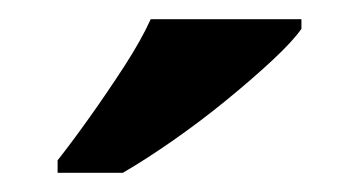

<svg xmlns="http://www.w3.org/2000/svg" viewBox="-20 -786 374 200"><path d="M40 -619Q55 -638 73.5 -664Q92 -690 109.5 -717Q127 -744 137 -766H294V-756Q285 -743 263.5 -723Q242 -703 215 -681Q188 -659 160 -639.5Q132 -620 108 -606H40Z"/></svg>

Font: Noto Serif Thai
Style: Regular
Weight: 400
Designer: Monotype Design Team
Foundry: Monotype Imaging Inc.
Version: Version 2.001